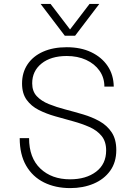

<svg xmlns="http://www.w3.org/2000/svg" viewBox="-20 -952 690 984"><path d="M340 12Q264 12 205.5 -17Q147 -46 114 -103Q81 -160 81 -244H129Q129 -143 187 -88Q245 -33 339 -33Q421 -33 472.5 -72Q524 -111 524 -181Q524 -227 500.5 -255.5Q477 -284 438.5 -301Q400 -318 354.5 -330.5Q309 -343 263 -356Q217 -369 178.5 -388.5Q140 -408 116.5 -440.5Q93 -473 93 -524Q93 -580 121 -622Q149 -664 200.5 -687Q252 -710 322 -710Q394 -710 447.5 -684.5Q501 -659 531.5 -614Q562 -569 563 -508H515Q515 -554 490 -589.5Q465 -625 421.5 -645Q378 -665 322 -665Q241 -665 193 -626.5Q145 -588 145 -525Q145 -484 168.5 -459Q192 -434 230.5 -418.5Q269 -403 315 -391Q361 -379 406.5 -365.5Q452 -352 490.5 -330.5Q529 -309 552.5 -273.5Q576 -238 576 -183Q576 -120 544.5 -76.5Q513 -33 459.5 -10.5Q406 12 340 12ZM188 -932H239L339 -801L439 -932H489L365 -769H312Z"/></svg>

Font: Azeret Mono Thin
Style: Regular
Weight: 100
Designer: Martin Vácha
Foundry: Displaay
Version: Version 1.002